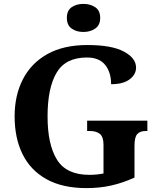

<svg xmlns="http://www.w3.org/2000/svg" viewBox="-20 -955 810 985"><path d="M424 10Q300 10 218 -36Q136 -82 95.5 -164.5Q55 -247 55 -358Q55 -466 97.5 -548.5Q140 -631 223 -677.5Q306 -724 428 -724Q553 -724 615.5 -690.5Q678 -657 678 -608Q678 -573 645 -548Q612 -523 550 -523Q550 -584 519.5 -622Q489 -660 426 -660Q316 -660 270 -581.5Q224 -503 224 -358Q224 -213 272.5 -135.5Q321 -58 438 -58Q477 -58 511 -65V-212Q511 -252 493 -267.5Q475 -283 440 -283H427V-336H736V-283H729Q698 -283 684 -267Q670 -251 670 -208V-44Q611 -17 551.5 -3.5Q492 10 424 10ZM408 -791Q372 -791 347.5 -808.5Q323 -826 323 -863Q323 -901 347.5 -918Q372 -935 408 -935Q443 -935 468.5 -918Q494 -901 494 -863Q494 -826 468.5 -808.5Q443 -791 408 -791Z"/></svg>

Font: Noto Serif
Style: Bold
Weight: 700
Designer: Monotype Design Team
Foundry: Monotype Imaging Inc.
Version: Version 2.014